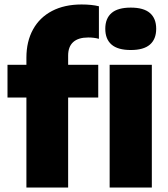

<svg xmlns="http://www.w3.org/2000/svg" viewBox="-20 -838 752 858"><path d="M344.5 -818Q390 -818 422 -810V-664.5Q400.5 -670.5 374.5 -670.5Q330 -670.5 307.2 -650Q284.5 -629.5 284.5 -589.5V-548.5H419V-402H284.5V0H98V-402H13.5V-548.5H98V-580Q98 -652.5 127.5 -706.2Q157 -760 212.5 -789Q268 -818 344.5 -818ZM450.5 -709.5Q450.5 -755.5 478.5 -779.8Q506.5 -804 564.5 -804Q622 -804 650 -779.8Q678 -755.5 678 -709.5Q678 -663 650 -638.8Q622 -614.5 564.5 -614.5Q506.5 -614.5 478.5 -638.8Q450.5 -663 450.5 -709.5ZM470 0V-548.5H658.5V0Z"/></svg>

Font: Encode Sans ExtraBold
Style: Regular
Weight: 800
Designer: Multiple Designers
Foundry: Impallari Type
Version: Version 2.000